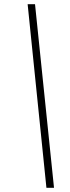

<svg xmlns="http://www.w3.org/2000/svg" viewBox="-20 -730 334 910"><path d="M236 160H200L111 -710H146Z"/></svg>

Font: Source Serif Pro Light
Style: Italic
Weight: 300
Italic angle: -12°
Designer: Frank Grießhammer
Foundry: Adobe Systems Incorporated
Version: Version 3.001;hotconv 1.0.111;makeotfexe 2.5.65597